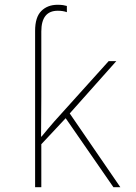

<svg xmlns="http://www.w3.org/2000/svg" viewBox="-20 -784 570 804"><path d="M127 -655Q127 -712 153 -738Q179 -764 221 -764Q235 -764 244.5 -762.5Q254 -761 260 -759V-733Q244 -739 222 -739Q153 -739 153 -652V-377Q153 -333 152.5 -294Q152 -255 152 -212H154Q168 -229 180.5 -244Q193 -259 207 -275L435 -528H467L272 -309L484 0H455L255 -289L153 -180V0H127Z"/></svg>

Font: Noto Sans Mono Condensed Thin
Style: Regular
Weight: 100
Width: 3
Designer: Monotype Design Team
Foundry: Monotype Imaging Inc.
Version: Version 2.014; ttfautohint (v1.8.4.7-5d5b)